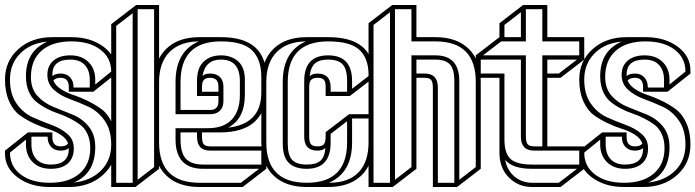

<svg xmlns="http://www.w3.org/2000/svg" viewBox="-20 -750 2789 770"><path d="M180 0Q103 0 51.5 -38Q0 -76 0 -134V-146L92 -219H190V-200Q190 -163 223 -163Q246 -163 253 -175Q246 -195 223.5 -209.5Q201 -224 173.5 -232.5Q146 -241 115 -255.5Q84 -270 58.5 -288.5Q33 -307 16.5 -344Q0 -381 0 -431Q0 -505 53.5 -553Q107 -601 190 -601H266Q343 -601 394.5 -563Q446 -525 446 -467V-455L354 -382H256V-401Q256 -438 223 -438Q203 -438 194 -427Q202 -407 224.5 -392.5Q247 -378 274.5 -369Q302 -360 332.5 -345Q363 -330 388 -311.5Q413 -293 429.5 -256.5Q446 -220 446 -170Q446 -96 392.5 -48Q339 0 256 0ZM362 -160Q362 -54 276 -18Q344 -25 385 -66Q426 -107 426 -170Q426 -229 399.5 -266.5Q373 -304 335.5 -321.5Q298 -339 260.5 -352.5Q223 -366 196.5 -389.5Q170 -413 170 -450Q170 -486 194.5 -507Q219 -528 262 -528Q308 -528 335 -501Q362 -474 362 -430V-411L426 -463Q426 -518 382.5 -551Q339 -584 266 -584Q189 -584 146.5 -546.5Q104 -509 104 -441Q104 -394 130.5 -365Q157 -336 195 -321Q233 -306 271 -290.5Q309 -275 335.5 -243Q362 -211 362 -160ZM184 -73Q138 -73 111 -100Q84 -127 84 -171V-190L20 -138Q20 -83 63.5 -50Q107 -17 180 -17Q256 -17 299 -54Q342 -91 342 -156Q342 -188 331 -212Q320 -236 302 -249.5Q284 -263 260.5 -275Q237 -287 213 -295Q189 -303 165.5 -315.5Q142 -328 124 -343Q106 -358 95 -384Q84 -410 84 -444Q84 -546 170 -583Q102 -577 61 -535.5Q20 -494 20 -431Q20 -372 46.5 -334.5Q73 -297 110.5 -280Q148 -263 185.5 -249.5Q223 -236 249.5 -213.5Q276 -191 276 -155Q276 -116 252 -94.5Q228 -73 184 -73ZM275 -399H340V-430Q340 -468 320 -489.5Q300 -511 262 -511Q190 -511 190 -451V-444L191 -446Q203 -455 223 -455Q247 -455 261 -440Q275 -425 275 -400ZM223 -146Q199 -146 185 -161Q171 -176 171 -201V-202H106V-171Q106 -133 126 -111.5Q146 -90 184 -90Q256 -90 256 -154V-157L255 -155Q243 -146 223 -146Z M426 0V-653L526 -730H618V-73L523 0ZM598 -80V-713H532V-29ZM446 -646V-17H512V-697Z M780 0Q694 0 646 -47Q598 -94 598 -179V-421Q598 -506 646 -553.5Q694 -601 780 -601H865H866Q1048 -601 1048 -441V-379Q1048 -306 1002 -262.5Q956 -219 861 -219H826H815H790V-203Q790 -179 797.5 -171Q805 -163 823 -163H1048V-73L953 0ZM790 -401V-382H856V-403Q856 -438 823 -438Q806 -438 798 -430Q790 -422 790 -401ZM823 -146Q770 -146 770 -202V-219H704V-191Q704 -136 726 -113Q748 -90 795 -90H1028V-146ZM770 -365V-425Q770 -478 797 -503Q824 -528 866 -528Q908 -528 935 -504Q962 -480 962 -430V-369Q962 -274 895 -238Q1028 -253 1028 -379V-441Q1028 -511 991.5 -547.5Q955 -584 866 -584Q704 -584 704 -421V-309H823Q856 -309 856 -344V-365ZM795 -73Q684 -73 684 -191V-236H815Q877 -236 909.5 -270.5Q942 -305 942 -369V-425Q942 -511 866 -511Q803 -511 792 -445Q801 -455 823 -455Q848 -455 862 -441Q876 -427 876 -403V-344Q876 -320 862 -306Q848 -292 823 -292H684V-421Q684 -544 777 -584Q701 -583 659.5 -541Q618 -499 618 -421V-179Q618 -17 780 -17H946L1019 -73Z M1210 -73Q1163 -73 1138.5 -96.5Q1114 -120 1114 -175V-421Q1114 -544 1207 -584Q1131 -583 1089.5 -541Q1048 -499 1048 -421V-179Q1048 -17 1210 -17Q1372 -17 1372 -179V-264L1306 -213V-178Q1306 -73 1210 -73ZM1253 -146Q1200 -146 1200 -202V-425Q1200 -528 1296 -528Q1392 -528 1392 -425V-394L1458 -445V-450Q1458 -516 1421.5 -550Q1385 -584 1296 -584Q1134 -584 1134 -421V-175Q1134 -127 1152 -108.5Q1170 -90 1210 -90Q1246 -90 1264 -104.5Q1282 -119 1285 -157Q1275 -146 1253 -146ZM1306 -382H1372V-425Q1372 -473 1354 -492Q1336 -511 1296 -511Q1261 -511 1243.5 -496Q1226 -481 1222 -444Q1232 -455 1253 -455Q1306 -455 1306 -400ZM1392 -179Q1392 -57 1299 -17H1300Q1377 -17 1417.5 -58.5Q1458 -100 1458 -179V-275H1392ZM1210 0Q1124 0 1076 -47Q1028 -94 1028 -179V-421Q1028 -506 1076 -553.5Q1124 -601 1210 -601H1295H1296Q1478 -601 1478 -450V-438L1383 -365H1286V-401Q1286 -423 1278.5 -430.5Q1271 -438 1253 -438Q1236 -438 1228 -430Q1220 -422 1220 -401V-203Q1220 -179 1227.5 -171Q1235 -163 1253 -163Q1271 -163 1278.5 -171Q1286 -179 1286 -203V-220L1380 -292H1478V-179Q1478 -94 1430 -47Q1382 0 1296 0Z M1458 0V-657L1553 -730H1650V-601H1726Q1812 -601 1860 -554Q1908 -507 1908 -422V-73L1813 0H1716V-398Q1716 -422 1708.5 -430Q1701 -438 1683 -438H1650V-73L1555 0ZM1630 -584V-713H1564V-29L1630 -80V-528H1726Q1822 -528 1822 -425V-29L1888 -80V-422Q1888 -584 1726 -584ZM1478 -17H1544V-701L1478 -650ZM1736 -399V-17H1802V-425Q1802 -473 1784 -492Q1766 -511 1726 -511H1650V-455H1683Q1736 -455 1736 -399Z M2155 -584V-713H2089V-584H1990L1917 -528H2089V-203Q2089 -179 2096.5 -171Q2104 -163 2122 -163H2155V-528H2303V-584ZM2003 -650V-601H2069V-701ZM2175 -455H2221L2294 -511H2175ZM2122 -146Q2069 -146 2069 -202V-511H1908V-455H2003V-191Q2003 -134 2028 -112Q2053 -90 2114 -90H2303V-146ZM2114 -73Q2035 -73 2006 -109Q2014 -66 2044 -41.5Q2074 -17 2114 -17H2221L2294 -73ZM2114 0Q2059 0 2021 -38Q1983 -76 1983 -138V-438H1888V-528L1983 -601V-657L2078 -730H2175V-601H2323V-511L2228 -438H2175V-163H2323V-73L2228 0Z M2483 0Q2406 0 2354.5 -38Q2303 -76 2303 -134V-146L2395 -219H2493V-200Q2493 -163 2526 -163Q2549 -163 2556 -175Q2549 -195 2526.5 -209.5Q2504 -224 2476.5 -232.5Q2449 -241 2418 -255.5Q2387 -270 2361.5 -288.5Q2336 -307 2319.5 -344Q2303 -381 2303 -431Q2303 -505 2356.5 -553Q2410 -601 2493 -601H2569Q2646 -601 2697.5 -563Q2749 -525 2749 -467V-455L2657 -382H2559V-401Q2559 -438 2526 -438Q2506 -438 2497 -427Q2505 -407 2527.5 -392.5Q2550 -378 2577.5 -369Q2605 -360 2635.5 -345Q2666 -330 2691 -311.5Q2716 -293 2732.5 -256.5Q2749 -220 2749 -170Q2749 -96 2695.5 -48Q2642 0 2559 0ZM2665 -160Q2665 -54 2579 -18Q2647 -25 2688 -66Q2729 -107 2729 -170Q2729 -229 2702.5 -266.5Q2676 -304 2638.5 -321.5Q2601 -339 2563.5 -352.5Q2526 -366 2499.5 -389.5Q2473 -413 2473 -450Q2473 -486 2497.5 -507Q2522 -528 2565 -528Q2611 -528 2638 -501Q2665 -474 2665 -430V-411L2729 -463Q2729 -518 2685.5 -551Q2642 -584 2569 -584Q2492 -584 2449.5 -546.5Q2407 -509 2407 -441Q2407 -394 2433.5 -365Q2460 -336 2498 -321Q2536 -306 2574 -290.5Q2612 -275 2638.5 -243Q2665 -211 2665 -160ZM2487 -73Q2441 -73 2414 -100Q2387 -127 2387 -171V-190L2323 -138Q2323 -83 2366.5 -50Q2410 -17 2483 -17Q2559 -17 2602 -54Q2645 -91 2645 -156Q2645 -188 2634 -212Q2623 -236 2605 -249.5Q2587 -263 2563.5 -275Q2540 -287 2516 -295Q2492 -303 2468.5 -315.5Q2445 -328 2427 -343Q2409 -358 2398 -384Q2387 -410 2387 -444Q2387 -546 2473 -583Q2405 -577 2364 -535.5Q2323 -494 2323 -431Q2323 -372 2349.5 -334.5Q2376 -297 2413.5 -280Q2451 -263 2488.5 -249.5Q2526 -236 2552.5 -213.5Q2579 -191 2579 -155Q2579 -116 2555 -94.5Q2531 -73 2487 -73ZM2578 -399H2643V-430Q2643 -468 2623 -489.5Q2603 -511 2565 -511Q2493 -511 2493 -451V-444L2494 -446Q2506 -455 2526 -455Q2550 -455 2564 -440Q2578 -425 2578 -400ZM2526 -146Q2502 -146 2488 -161Q2474 -176 2474 -201V-202H2409V-171Q2409 -133 2429 -111.5Q2449 -90 2487 -90Q2559 -90 2559 -154V-157L2558 -155Q2546 -146 2526 -146Z"/></svg>

Font: Imposible
Style: Regular
Weight: 400
Designer: Rodrigo Fuenzalida
Foundry: fragTYPE
Version: Version 1.000